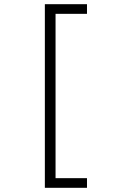

<svg xmlns="http://www.w3.org/2000/svg" viewBox="-20 -737 540 916"><path d="M194 159V-717H395V-671H245V113H395V159Z"/></svg>

Font: Noto Sans Mono ExtraCondensed Light
Style: Regular
Weight: 300
Width: 2
Designer: Monotype Design Team
Foundry: Monotype Imaging Inc.
Version: Version 2.014; ttfautohint (v1.8.4.7-5d5b)